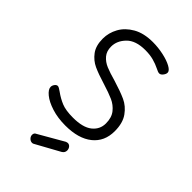

<svg xmlns="http://www.w3.org/2000/svg" viewBox="-194 -548 768 768"><g transform="rotate(45 189.5 -164.5)"><path d="M142 149Q133 149 126 142Q119 135 119 126Q119 115 129 111L235 50Q239 49 243 48Q252 48 257.5 55Q263 62 263 71Q263 84 251 91L151 146Q147 149 142 149ZM296 -115Q296 -148 280 -168Q264 -188 240.5 -198.5Q217 -209 178 -221Q135 -234 109 -246Q83 -258 65 -282Q47 -306 47 -346Q47 -379 63.5 -409Q80 -439 114 -458.5Q148 -478 199 -478Q229 -478 259 -471.5Q289 -465 308 -454.5Q327 -444 327 -433Q327 -425 320 -416Q313 -407 305 -407Q301 -407 296 -409Q291 -411 285 -414Q267 -423 246.5 -428.5Q226 -434 200 -434Q146 -434 119.5 -407Q93 -380 93 -347Q93 -321 107 -304.5Q121 -288 142.5 -279Q164 -270 200 -260Q246 -246 274.5 -233Q303 -220 323 -192Q343 -164 343 -118Q343 -60 302 -27Q261 6 187 6Q144 6 109.5 -5Q75 -16 55.5 -32Q36 -48 36 -62Q36 -70 41.5 -77.5Q47 -85 54 -85Q58 -85 63.5 -81.5Q69 -78 75 -74Q97 -58 121 -48Q145 -38 186 -38Q242 -38 269 -59.5Q296 -81 296 -115Z"/></g></svg>

Font: Dosis
Style: Regular
Weight: 400
Designer: Edgar Tolentino, Pablo Impallari, Igino Marini
Foundry: Edgar Tolentino, Pablo Impallari, Igino Marini
Version: Version 1.007;Glyphs 3.1.1 (3134)